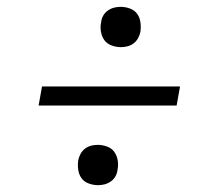

<svg xmlns="http://www.w3.org/2000/svg" viewBox="-20 -621 640 562"><path d="M334 -483Q320 -483 306.5 -488Q293 -493 285.5 -503.5Q278 -514 275.5 -528Q273 -542 276 -556Q277 -566 282 -575Q287 -584 295.5 -590Q304 -596 313.5 -598.5Q323 -601 333 -601Q347 -601 360.5 -596Q374 -591 381.5 -580.5Q389 -570 391 -556Q393 -542 391 -528Q389 -518 384 -509Q379 -500 371 -494Q363 -488 353.5 -485.5Q344 -483 334 -483ZM497 -312H93L103 -368H507ZM267 -79Q253 -79 239.5 -84Q226 -89 218.5 -99.5Q211 -110 209 -124Q207 -138 209 -152Q211 -162 216 -171Q221 -180 229 -186Q237 -192 246.5 -194.5Q256 -197 266 -197Q280 -197 293.5 -192Q307 -187 314.5 -176.5Q322 -166 324.5 -152Q327 -138 324 -124Q323 -114 318 -105Q313 -96 304.5 -90Q296 -84 286.5 -81.5Q277 -79 267 -79Z"/></svg>

Font: Iosevka HT Light Extended
Style: Italic
Weight: 300
Width: 7
Italic angle: -9°
Monospace: yes
Designer: Belleve Invis
Foundry: Belleve Invis
Version: Version 32.3.0; ttfautohint (v1.8.4)